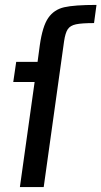

<svg xmlns="http://www.w3.org/2000/svg" viewBox="-20 -762 413 782"><path d="M121 -428H34L46 -510H133L142 -577Q153 -655 176.5 -689Q200 -723 241.5 -732.5Q283 -742 373 -742L363 -668Q313 -668 289.5 -663Q266 -658 256 -643Q246 -628 241 -594L158 0H61Z"/></svg>

Font: Assailand Medium
Style: Italic
Weight: 500
Italic angle: -8°
Designer: Hector Gatti with collaboration of the Omnibus-Type team
Foundry: Omnibus-Type
Version: Version 0.072;October 19, 2019;FontCreator 12.0.0.2547 64-bi